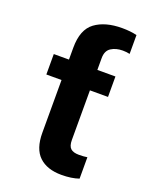

<svg xmlns="http://www.w3.org/2000/svg" viewBox="-140 -817 721 906"><g transform="rotate(20 220.0 -364.5)"><path d="M362.3 -411.1H271.5V-162.1Q271.5 -131.3 284.9 -119.4Q298.3 -107.4 326.2 -107.4Q350.6 -107.4 368.2 -110.4V-2.9Q331.5 9.8 281.2 9.8Q208.5 9.8 168.7 -28.1Q128.9 -65.9 128.9 -146.5V-411.1H52.7V-513.7H128.9V-573.2Q128.9 -665 179.4 -702.1Q230 -739.3 314.5 -739.3Q356 -739.3 388.7 -731.4V-636.7Q373 -640.6 353.5 -640.6Q319.3 -640.6 295.4 -625.2Q271.5 -609.9 271.5 -573.2V-513.7H362.3Z"/></g></svg>

Font: Pretendard Std
Style: Bold
Weight: 700
Designer: Base glyphs from Inter by Rasmus Andersson; Hangeul glyphs from Noto Sans CJK(Source Han Sans) by Jang Soo-young and Kan
Foundry: Kil Hyung-jin
Version: Version 1.309